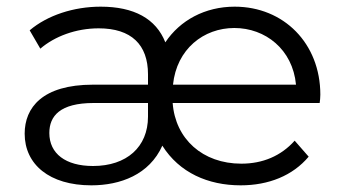

<svg xmlns="http://www.w3.org/2000/svg" viewBox="-20 -551 1026 576"><path d="M424 -201C424 -110 360 -53 259 -53C177 -53 128 -90 128 -152C128 -203 160 -242 261 -242H424ZM499 -297C510 -404 591 -467 683 -467C776 -467 858 -403 868 -297ZM254 5C341 5 428 -27 467 -114C518 -33 604 5 702 5C786 5 858 -24 906 -81L864 -129C823 -83 768 -60 704 -60C588 -60 506 -134 498 -242H939C940 -250 941 -257 941 -267C941 -421 831 -531 684 -531C595 -531 520 -490 476 -424C448 -495 382 -531 282 -531C201 -531 122 -505 69 -460L101 -405C144 -442 208 -466 276 -466C374 -466 424 -417 424 -328V-297H259C107 -297 54 -228 54 -150C54 -58 128 5 254 5Z"/></svg>

Font: Montserrat-Alt1
Style: Regular
Weight: 400
Designer: Differentunic
Foundry: Differentunic
Version: Version 7.222